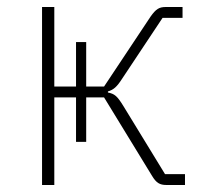

<svg xmlns="http://www.w3.org/2000/svg" viewBox="-20 -528 590 548"><path d="M100 -508H135V-281H197V-408H226V-281H277L410 -481C425 -502 434 -508 453 -508H501V-477H444L329 -304C313 -279 304 -272 288 -267V-264C307 -260 314 -255 333 -224L451 -31H508V0H455C436 0 426 -6 414 -26L277 -250H226V-123H197V-250H135V0H100Z"/></svg>

Font: Plexus Sans ExtraLight
Style: Regular
Weight: 250
Version: Version 2.001;PS 002.001;hotconv 1.0.70;makeotf.lib2.5.58329